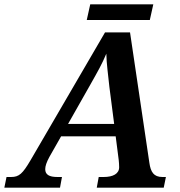

<svg xmlns="http://www.w3.org/2000/svg" viewBox="-72 -863 827 883"><path d="M327 -771H617L633 -843H343ZM-52 0H204L213 -49H192C154 -49 136 -60 136 -85C136 -99 142 -117 155 -141L209 -236H460L474 -127C475 -117 476 -105 476 -94C476 -64 448 -49 405 -49H382L373 0H681L691 -49H675C635 -49 621 -72 615 -114L526 -714H411L69 -127C32 -64 16 -49 -21 -49H-42ZM343 -473C378 -535 397 -568 417 -616C418 -568 425 -523 431 -464L453 -293H241Z"/></svg>

Font: Noto Serif SemiBold
Style: Italic
Weight: 600
Italic angle: -12°
Designer: Monotype Design Team
Foundry: Monotype Imaging Inc.
Version: Version 2.014